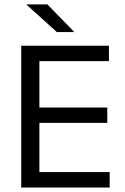

<svg xmlns="http://www.w3.org/2000/svg" viewBox="-20 -845 563 865"><path d="M157.5 0H75.6V-639H157.5ZM474.1 0H100.2V-69.7H474.1ZM463.4 -291.5H122.5V-360.4H463.4ZM470.8 -569.7H99.6V-639H470.8ZM314.2 -701.3 193.6 -825.1H99.7V-823.7L236.3 -700.4H314.2Z"/></svg>

Font: Anek Malayalam Medium
Style: Regular
Weight: 500
Designer: Maithili Shingre (Malayalam) & Yesha Goshar (Latin)
Foundry: Ek Type
Version: Version 1.003